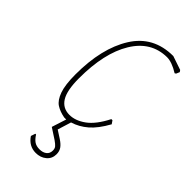

<svg xmlns="http://www.w3.org/2000/svg" viewBox="-205 -506 734 734"><g transform="rotate(45 162.0 -139.0)"><path d="M324 -430 318 -416 313 -413Q276 -436 249 -436Q164 -435 116 -356Q68 -277 68 -141Q68 -75 86.5 -45.5Q105 -16 141 -16Q173 -16 205.5 -39.5Q238 -63 266 -118H272L281 -105Q255 -58 227 -34Q199 -10 166 0L149 55L180 75Q197 86 205 97.5Q213 109 213 125Q213 149 195.5 163.5Q178 178 153 178Q116 178 94 145L100 127H104Q114 143 125 150.5Q136 158 153 158Q171 158 182 149.5Q193 141 193 125Q193 114 187.5 107.5Q182 101 169 92L126 64L145 5H142H134Q107 0 88.5 -12Q70 -24 59 -55Q48 -86 48 -142Q48 -283 102 -369.5Q156 -456 263 -456L319 -437Z"/></g></svg>

Font: Luna Sans Thin
Style: Italic
Weight: 250
Italic angle: -7°
Designer: Juan Pablo del Peral
Foundry: Huerta Tipografica
Version: Version 2.001; ttfautohint (v1.5)